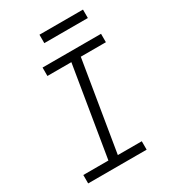

<svg xmlns="http://www.w3.org/2000/svg" viewBox="-216 -1030 1031 1146"><g transform="rotate(-30 300.0 -457.0)"><path d="M48 0V-58H221L323 -677H158V-735H561V-677H388L286 -58H451V0ZM240 -856V-914H540V-856Z"/></g></svg>

Font: Iosevka Curly Slab LtExObl
Style: Regular
Weight: 300
Width: 7
Italic angle: -9°
Monospace: yes
Designer: Belleve Invis
Foundry: Belleve Invis
Version: Version 11.1.0; ttfautohint (v1.8.3)